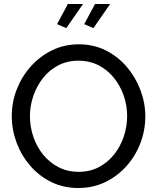

<svg xmlns="http://www.w3.org/2000/svg" viewBox="-20 -937 788 962"><path d="M373 5Q298 5 237 -25Q176 -55 131.5 -106.5Q87 -158 63 -222.5Q39 -287 39 -355Q39 -426 64.5 -490.5Q90 -555 135.5 -605.5Q181 -656 242 -685.5Q303 -715 375 -715Q450 -715 511 -684Q572 -653 616 -601Q660 -549 684 -485Q708 -421 708 -354Q708 -283 683 -218.5Q658 -154 612.5 -103.5Q567 -53 506 -24Q445 5 373 5ZM130 -355Q130 -301 147.5 -250.5Q165 -200 197 -161Q229 -122 274 -99Q319 -76 374 -76Q431 -76 476 -100Q521 -124 552.5 -164Q584 -204 600.5 -254Q617 -304 617 -355Q617 -409 599.5 -459Q582 -509 549.5 -548.5Q517 -588 472.5 -610.5Q428 -633 374 -633Q317 -633 272 -609.5Q227 -586 195.5 -546Q164 -506 147 -456.5Q130 -407 130 -355ZM312 -796 266 -816 320 -917H396ZM448 -796 402 -816 456 -917H532Z"/></svg>

Font: Raleway Thin Medium
Style: Regular
Weight: 500
Version: Version 4.026